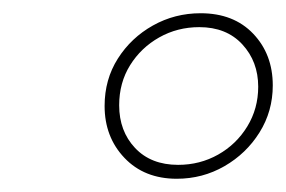

<svg xmlns="http://www.w3.org/2000/svg" viewBox="-20 -710 432 290"><path d="M247 -440Q198 -440 168 -471.5Q138 -503 138 -550Q138 -590 158 -621.5Q178 -653 211 -671.5Q244 -690 283 -690Q333 -690 362.5 -659Q392 -628 392 -581Q392 -542 372 -510Q352 -478 319 -459Q286 -440 247 -440ZM249 -461Q282 -461 309.5 -476.5Q337 -492 353.5 -519Q370 -546 370 -579Q370 -617 346 -643Q322 -669 281 -669Q248 -669 220.5 -653.5Q193 -638 176.5 -611.5Q160 -585 160 -551Q160 -512 184 -486.5Q208 -461 249 -461Z"/></svg>

Font: Zen Loop
Style: Italic
Weight: 400
Italic angle: -15°
Designer: Yoshimichi Ohira
Foundry: A-1 Corp ZenFonts
Version: Version 1.000; ttfautohint (v1.8.3)